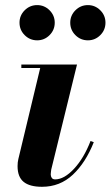

<svg xmlns="http://www.w3.org/2000/svg" viewBox="-20 -708 425 738"><path d="M250 -620.9Q250 -648.6 269.9 -668.5Q289.8 -688.4 317.9 -688.4Q345.6 -688.4 365.5 -668.5Q385.4 -648.6 385.4 -620.9Q385.4 -592.8 365.5 -572.9Q345.6 -553 317.9 -553Q289.8 -553 269.9 -572.9Q250 -592.8 250 -620.9ZM55 -620.9Q55 -648.6 74.9 -668.5Q94.8 -688.4 122.9 -688.4Q150.6 -688.4 170.5 -668.5Q190.4 -648.6 190.4 -620.9Q190.4 -592.8 170.5 -572.9Q150.6 -553 122.9 -553Q94.8 -553 74.9 -572.9Q55 -592.8 55 -620.9ZM340.5 -161.5Q309.5 -83 260 -36.5Q210.5 10 141.5 10Q94 10 70.8 -9Q47.5 -28 47.5 -69.5Q47.5 -84.5 50.5 -96.5L134.5 -446.5H62V-460H276L177 -56.5Q176.5 -52 175.8 -47Q175 -42 175 -38Q175 -30 179 -24.2Q183 -18.5 192 -18.5Q226.5 -18.5 264.5 -59.2Q302.5 -100 328 -166Z"/></svg>

Font: Bodoni* 16pt
Style: Bold Italic
Weight: 700
Italic angle: -13°
Version: Version 2.3